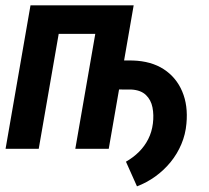

<svg xmlns="http://www.w3.org/2000/svg" viewBox="-20 -548 770 707"><path d="M332 -218.8 350.6 -325.7 468.3 -325.2Q536.6 -323.2 582.8 -293.2Q628.9 -263.2 650.9 -211.4Q672.9 -159.7 666.5 -92.8Q663.1 -53.2 647.9 -17.3Q632.8 18.6 608.4 48.6Q584 78.6 552.2 101.6Q520.5 124.5 484.4 138.2L443.8 47.4Q471.2 31.7 491.9 11Q512.7 -9.8 525.9 -35.9Q539.1 -62 543 -93.3Q546.9 -124.5 541.5 -152.3Q536.1 -180.2 517.3 -198.2Q498.5 -216.3 463.9 -218.3ZM378.9 -528.3 360.4 -423.3H165.5L184.1 -528.3ZM214.4 -528.3 122.6 0H0.5L92.3 -528.3ZM472.2 -528.3 380.4 0H257.3L349.1 -528.3Z"/></svg>

Font: Roboto Condensed SemiBold
Style: Italic
Weight: 600
Italic angle: -12°
Designer: Christian Robertson
Foundry: Google
Version: Version 3.008; 2023